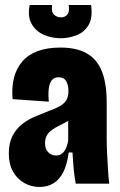

<svg xmlns="http://www.w3.org/2000/svg" viewBox="-20 -730 478 763"><path d="M137 13Q104 13 76 -3Q48 -19 31.5 -48.5Q15 -78 15 -120Q15 -162 30 -190.5Q45 -219 69 -237.5Q93 -256 121 -267.5Q149 -279 174 -289Q200 -298 217.5 -308Q235 -318 243.5 -332Q252 -346 252 -368Q252 -392 243 -407.5Q234 -423 213 -423Q196 -423 186.5 -412Q177 -401 174 -379Q171 -357 174 -326L30 -336Q26 -383 35.5 -420.5Q45 -458 68.5 -485.5Q92 -513 130 -527Q168 -541 220 -541Q286 -541 326.5 -517Q367 -493 385.5 -445Q404 -397 404 -324V-183Q404 -155 405.5 -122.5Q407 -90 409 -58.5Q411 -27 414 0H281Q275 -33 272.5 -62Q270 -91 268 -124H253Q247 -78 232.5 -48Q218 -18 194 -2.5Q170 13 137 13ZM202 -112Q214 -112 222.5 -117Q231 -122 236.5 -130.5Q242 -139 245.5 -149.5Q249 -160 251 -170V-272H280Q269 -261 255.5 -252.5Q242 -244 228.5 -237.5Q215 -231 202.5 -224Q190 -217 180 -208.5Q170 -200 164.5 -188.5Q159 -177 159 -161Q159 -137 172 -124.5Q185 -112 202 -112ZM98 -710H187Q183 -683 194.5 -672Q206 -661 222 -661Q238 -661 247.5 -672Q257 -683 253 -710H342Q349 -659 332 -630.5Q315 -602 284 -590Q253 -578 222 -578Q185 -578 153.5 -592Q122 -606 105.5 -635.5Q89 -665 98 -710Z"/></svg>

Font: Bricolage Grotesque 48pt Condensed ExtraBold
Style: Regular
Weight: 800
Width: 3
Designer: Mathieu Triay
Foundry: Atelier Triay
Version: Version 1.001;gftools[0.9.33.dev8+g029e19f]